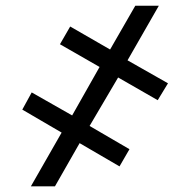

<svg xmlns="http://www.w3.org/2000/svg" viewBox="-20 -657 669 677"><path d="M295.9 -212.9 436.5 -130.9 401.4 -70.3 260.7 -152.3 173.8 0H88.9L197.3 -189.5L58.6 -270.5L91.8 -331.1L234.4 -250L331.1 -420.9L191.4 -501L227.5 -563.5L368.2 -482.4L457 -636.7H540L429.7 -444.3L572.3 -363.3L536.1 -303.7L396.5 -383.8Z"/></svg>

Font: Pretendard Std SemiBold
Style: Regular
Weight: 600
Designer: Base glyphs from Inter by Rasmus Andersson; Hangeul glyphs from Noto Sans CJK(Source Han Sans) by Jang Soo-young and Kan
Foundry: Kil Hyung-jin
Version: Version 1.309